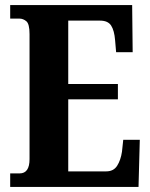

<svg xmlns="http://www.w3.org/2000/svg" viewBox="-20 -734 591 754"><path d="M20 0V-53H57Q96 -53 96 -109V-600Q96 -640 83.5 -650.5Q71 -661 56 -661H20V-714H499L501 -529H436L432 -576Q429 -614 416.5 -633.5Q404 -653 373 -653H248V-404H443V-344H248V-61H397Q426 -61 440 -83Q454 -105 459 -138L464 -185H529L524 0Z"/></svg>

Font: Noto Serif Ethiopic ExtraCondensed ExtraBold
Style: Regular
Weight: 800
Width: 2
Designer: Monotype Design Team
Foundry: Monotype Imaging Inc.
Version: Version 2.102; ttfautohint (v1.8.4.7-5d5b)